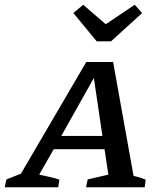

<svg xmlns="http://www.w3.org/2000/svg" viewBox="-63 -788 682 808"><path d="M499 -48Q526 -42 550 -32L546 0H299L306 -33L393 -53L377 -160H163L102 -53Q124 -48 143.5 -44Q163 -40 187 -32L182 0H-43L-36 -33L25 -57L300 -527H413ZM195 -216H368L332 -460ZM344 -614 246 -733 287 -768 382 -686 504 -768 535 -733 404 -614Z"/></svg>

Font: Piazzolla SC Medium
Style: Italic
Weight: 500
Italic angle: -11.3°
Designer: Juan Pablo del Peral
Foundry: Huerta Tipografica
Version: Version 1.330